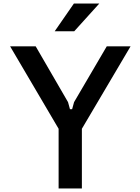

<svg xmlns="http://www.w3.org/2000/svg" viewBox="-20 -1061 790 1081"><path d="M181 -800 363 -486 374 -446H386L397 -486L581 -800H715L441 -336V0H310V-336L37 -800ZM288 -885 396 -1041H539L398 -885Z"/></svg>

Font: Martian Mono SemiExpanded Medium
Style: Regular
Weight: 500
Width: 6
Designer: Roman Shamin
Foundry: Evil Martians
Version: Version 1.000